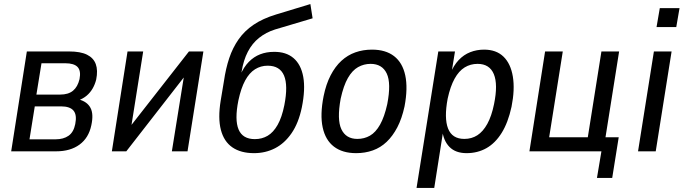

<svg xmlns="http://www.w3.org/2000/svg" viewBox="-20 -744 3361 944"><path d="M35 0 112 -491H320Q376 -491 408 -475Q440 -459 451 -428.5Q462 -398 453 -353Q447 -329 435.5 -309Q424 -289 406.5 -274Q389 -259 364 -250L368 -255Q409 -244 425 -213.5Q441 -183 429 -128Q416 -66 371 -33Q326 0 256 0ZM125 -59H253Q292 -59 317 -76.5Q342 -94 350 -134Q359 -179 341.5 -200Q324 -221 280 -221H151ZM159 -279H276Q316 -279 339 -298Q362 -317 371 -355Q379 -396 361.5 -414.5Q344 -433 301 -433H184Z M530 0 607 -491H684L619 -82H589L909 -491H980L902 0H825L891 -410H920L601 0Z M1229 9Q1164 9 1122.5 -19.5Q1081 -48 1066 -105.5Q1051 -163 1065 -249L1081 -345Q1090 -407 1107 -458Q1124 -509 1153 -550.5Q1182 -592 1227 -622.5Q1272 -653 1338 -673L1506 -724L1517 -654L1332 -599Q1288 -585 1254 -558Q1220 -531 1198.5 -489.5Q1177 -448 1168 -392L1166 -376H1162Q1179 -415 1203.5 -440Q1228 -465 1259 -477Q1290 -489 1326 -489Q1386 -490 1423 -458.5Q1460 -427 1471 -366Q1482 -305 1464 -216Q1448 -139 1413.5 -89Q1379 -39 1332 -15Q1285 9 1229 9ZM1233 -60Q1268 -60 1296 -76.5Q1324 -93 1345 -130Q1366 -167 1378 -227Q1397 -324 1376.5 -372.5Q1356 -421 1296 -421Q1262 -421 1234 -403.5Q1206 -386 1185.5 -348.5Q1165 -311 1152 -250Q1133 -155 1153 -107.5Q1173 -60 1233 -60Z M1731 9Q1664 9 1622 -23Q1580 -55 1566.5 -117.5Q1553 -180 1571 -271Q1583 -330 1605.5 -373.5Q1628 -417 1658.5 -445Q1689 -473 1727 -486.5Q1765 -500 1809 -500Q1876 -500 1917.5 -468Q1959 -436 1972.5 -373.5Q1986 -311 1969 -221Q1956 -161 1933.5 -118Q1911 -75 1881 -46.5Q1851 -18 1813 -4.5Q1775 9 1731 9ZM1737 -61Q1771 -61 1799 -77Q1827 -93 1848.5 -131Q1870 -169 1884 -232Q1904 -335 1881.5 -382.5Q1859 -430 1802 -430Q1769 -430 1740.5 -414Q1712 -398 1690.5 -360.5Q1669 -323 1655 -259Q1636 -156 1658.5 -108.5Q1681 -61 1737 -61Z M2028 180 2135 -491H2217L2199 -380H2193Q2210 -422 2235 -448.5Q2260 -475 2292 -487.5Q2324 -500 2360 -500Q2420 -500 2455.5 -465.5Q2491 -431 2501.5 -367.5Q2512 -304 2495 -219Q2478 -141 2446.5 -90.5Q2415 -40 2371.5 -15.5Q2328 9 2274 9Q2220 9 2190 -21.5Q2160 -52 2154 -106H2160L2115 180ZM2263 -61Q2299 -61 2327 -79Q2355 -97 2376 -135Q2397 -173 2409 -232Q2429 -329 2408 -379.5Q2387 -430 2328 -430Q2293 -430 2264.5 -412.5Q2236 -395 2215 -357Q2194 -319 2181 -259Q2163 -163 2183 -112Q2203 -61 2263 -61Z M2915 131 2937 0H2583L2660 -491H2747L2680 -69H2870L2937 -491H3024L2957 -69H3022L2990 131Z M3208 -611 3224 -704H3321L3305 -611ZM3117 0 3195 -491H3282L3204 0Z"/></svg>

Font: Nunito Sans 10pt Condensed Medium
Style: Italic
Weight: 500
Width: 3
Italic angle: -9°
Designer: Vernon Adams
Foundry: Vernon Adams
Version: Version 3.101;gftools[0.9.27]